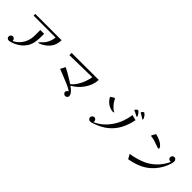

<svg xmlns="http://www.w3.org/2000/svg" viewBox="271 -2131 3458 3458"><g transform="rotate(45 2000.0 -401.5)"><path d="M547 -533V-467Q547 -403 540 -345.5Q533 -288 511 -235.5Q489 -183 444 -133Q408 -93 358 -62.5Q308 -32 257 -14Q242 -9 220 -2.5Q198 4 182 4Q160 4 144 -10.5Q128 -25 128 -47Q128 -69 144 -86.5Q160 -104 182 -104Q202 -104 219.5 -87Q237 -70 237 -50Q237 -47 236.5 -44Q236 -41 236 -39Q306 -73 353.5 -127.5Q401 -182 425.5 -251Q450 -320 450 -396V-533ZM852 -674Q849 -550 780.5 -467.5Q712 -385 599 -344Q597 -343 594 -343Q585 -343 585 -350Q585 -355 588.5 -358Q592 -361 595 -365Q628 -397 654.5 -425Q681 -453 702 -496Q717 -528 727 -562Q737 -596 740 -631H181V-674Z M1830 -642Q1828 -575 1805 -511Q1782 -447 1742.5 -389.5Q1703 -332 1652 -285.5Q1601 -239 1543 -208Q1566 -192 1593.5 -168.5Q1621 -145 1641 -117Q1661 -89 1661 -59Q1661 -38 1644.5 -23Q1628 -8 1608 -8Q1587 -8 1570 -22.5Q1553 -37 1553 -59Q1553 -78 1565 -93Q1577 -108 1594 -115Q1532 -154 1465.5 -182.5Q1399 -211 1331.5 -237Q1264 -263 1197 -291L1246 -384Q1292 -362 1335.5 -336.5Q1379 -311 1422 -285Q1447 -271 1471 -256Q1495 -241 1518 -224Q1572 -265 1612 -327Q1652 -389 1677.5 -459Q1703 -529 1713 -594L1140 -583V-640Z M2811 -597Q2782 -451 2722 -340Q2662 -229 2565 -150Q2468 -71 2326 -21Q2309 -15 2288.5 -9Q2268 -3 2249 -3Q2227 -3 2210.5 -18Q2194 -33 2194 -55Q2194 -77 2210.5 -94.5Q2227 -112 2249 -112Q2272 -112 2287.5 -94.5Q2303 -77 2303 -55Q2303 -50 2301.5 -45Q2300 -40 2298 -35Q2385 -73 2455.5 -135Q2526 -197 2578.5 -275.5Q2631 -354 2663.5 -443Q2696 -532 2707 -624ZM2441 -424Q2436 -418 2426 -416.5Q2416 -415 2408 -415Q2404 -415 2400.5 -415Q2397 -415 2394 -416Q2328 -426 2273 -468Q2218 -510 2189 -570Q2194 -574 2210.5 -585Q2227 -596 2243.5 -606.5Q2260 -617 2264 -617Q2270 -617 2280 -599.5Q2290 -582 2301 -562.5Q2312 -543 2317 -536Q2336 -511 2362 -484.5Q2388 -458 2413 -441Q2420 -437 2428 -433.5Q2436 -430 2441 -424ZM2788 -662Q2788 -655 2783 -655Q2782 -655 2770.5 -660Q2759 -665 2744.5 -672.5Q2730 -680 2717.5 -686.5Q2705 -693 2701 -695Q2694 -699 2686 -701.5Q2678 -704 2670 -707Q2666 -709 2666 -712Q2666 -716 2675.5 -727.5Q2685 -739 2695.5 -749Q2706 -759 2710 -759Q2721 -759 2734 -748Q2747 -737 2759.5 -720.5Q2772 -704 2780 -688Q2788 -672 2788 -662ZM2898 -698Q2898 -695 2894 -693Q2892 -693 2879 -700.5Q2866 -708 2849 -718.5Q2832 -729 2818 -737.5Q2804 -746 2799 -749Q2796 -751 2786 -755.5Q2776 -760 2776 -762Q2776 -767 2785 -777.5Q2794 -788 2804.5 -797.5Q2815 -807 2819 -807Q2822 -807 2826.5 -804Q2831 -801 2834 -799Q2838 -797 2842 -794Q2846 -791 2849 -788Q2859 -780 2870.5 -763.5Q2882 -747 2890 -729.5Q2898 -712 2898 -698Z M3831 -569Q3831 -540 3819.5 -501.5Q3808 -463 3792 -426Q3776 -389 3761 -363Q3724 -296 3672.5 -237Q3621 -178 3556 -134Q3484 -85 3392 -52Q3300 -19 3214 -6L3166 -94Q3219 -101 3281 -116.5Q3343 -132 3403 -154Q3463 -176 3509 -202Q3703 -314 3793 -518Q3789 -517 3785.5 -516Q3782 -515 3778 -515Q3757 -515 3740 -529.5Q3723 -544 3723 -566Q3723 -587 3738.5 -605Q3754 -623 3776 -623Q3797 -623 3814 -607Q3831 -591 3831 -569ZM3474 -541Q3474 -534 3469 -530Q3464 -526 3457 -526Q3451 -526 3429.5 -533Q3408 -540 3381 -549.5Q3354 -559 3329.5 -567.5Q3305 -576 3294 -579Q3271 -585 3250 -588Q3245 -589 3234.5 -589.5Q3224 -590 3215.5 -593Q3207 -596 3207 -603Q3207 -608 3216.5 -624Q3226 -640 3236.5 -657.5Q3247 -675 3250 -682Q3288 -674 3330.5 -658Q3373 -642 3410.5 -617.5Q3448 -593 3468 -559Q3470 -555 3472 -550.5Q3474 -546 3474 -541Z"/></g></svg>

Font: Kaisei Decol
Style: Regular
Weight: 400
Designer: Font-Kai, 金井和夫
Foundry: KAZUO KANAI
Version: Version 5.003